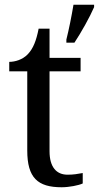

<svg xmlns="http://www.w3.org/2000/svg" viewBox="-20 -780 417 810"><path d="M260 -613V-600H294C322 -642 359 -708 377 -750V-760H290C282 -712 271 -657 260 -613ZM240 10C272 10 312 2 329 -6V-50C308 -46 289 -43 265 -43C219 -43 189 -74 189 -142V-479H320V-536H189V-659H143C133 -608 120 -575 97 -551C75 -528 43 -519 19 -519V-479H95V-145C95 -30 139 10 240 10Z"/></svg>

Font: Noto Fangsong KSS Rotated
Style: Regular
Weight: 400
Designer: LIU Zhao, ZHANG Congyu, Kushim JIANG
Foundry: Guyu Beijing Co. Ltd.
Version: Version 1.000;November 16, 2022;FontCreator 11.5.0.2427 64-b